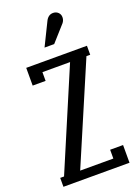

<svg xmlns="http://www.w3.org/2000/svg" viewBox="-169 -981 750 1049"><g transform="rotate(-20 206.0 -456.0)"><path d="M229 -750H172.9L235.8 -877.9Q251 -912.1 280.8 -912.1Q298.3 -912.1 310.1 -900.9Q321.8 -889.6 321.8 -873Q321.8 -855.5 311 -841.8ZM41 -680.2H394V-627.9H372.1L126 -51.8H318.8V-103H394V0H9.8V-51.8H32.2L276.9 -627.9H116.2V-577.1H41Z"/></g></svg>

Font: Margherita Semibold
Style: Regular
Weight: 600
Designer: James Puckett
Foundry: Dunwich Type Founders
Version: Version 1.008;hotconv 1.0.109;makeotfexe 2.5.65596